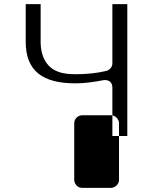

<svg xmlns="http://www.w3.org/2000/svg" viewBox="-20 -694 735 926"><path d="M344 -336C395 -336 448 -341 493 -352C508 -356 522 -370 522 -388V-674H594V-38H522V-270C522 -311 487 -309 477 -307C436 -299 389 -292 344 -292C188 -292 104 -350 104 -492V-674H176V-492C176 -419 207 -358 281 -342C300 -338 320 -336 344 -336ZM516 212C532 212 554 197 554 174V-100C554 -116 539 -138 516 -138H375C359 -138 338 -123 338 -100V174C338 190 352 212 375 212Z"/></svg>

Font: Asimov Print
Style: E
Weight: 500
Designer: Google
Version: Version 2.000980; 2014